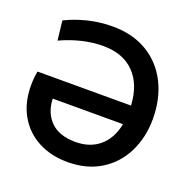

<svg xmlns="http://www.w3.org/2000/svg" viewBox="-129 -839 967 978"><g transform="rotate(20 354.5 -350.0)"><path d="M672 -340Q672 -241 632 -160Q592 -79 516.5 -32.5Q441 14 338 14Q247 14 177.5 -23Q108 -60 69 -128.5Q30 -197 30 -290Q30 -328 37 -367H544Q538 -479 477 -541.5Q416 -604 308 -604Q197 -604 79 -550L67 -655Q121 -682 185.5 -698Q250 -714 319 -714Q428 -714 507.5 -666.5Q587 -619 629.5 -534Q672 -449 672 -340ZM538 -264H157Q160 -187 206.5 -141.5Q253 -96 341 -96Q419 -96 470.5 -139.5Q522 -183 538 -264Z"/></g></svg>

Font: Cabin SemiBold
Style: Regular
Weight: 600
Designer: Pablo Impallari
Foundry: Pablo Impallari. http://www.impallari.com Igino Marini. http://www.ikern.com
Version: Version 2.001